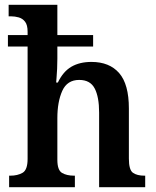

<svg xmlns="http://www.w3.org/2000/svg" viewBox="-20 -780 650 800"><path d="M18 0V-48H23Q53 -48 74 -60Q95 -72 95 -118V-586H13V-634H95V-648Q95 -676 84.5 -689.5Q74 -703 58 -707.5Q42 -712 26 -712H16V-760H219V-634H368V-586H219V-536Q219 -515 218 -493Q217 -471 215.5 -455Q214 -439 214 -436H221Q243 -482 277.5 -502Q312 -522 361 -522Q436 -522 476.5 -475.5Q517 -429 517 -328V-119Q517 -72 534 -60Q551 -48 582 -48H585V0H393V-311Q393 -376 374.5 -411.5Q356 -447 310 -447Q260 -447 239.5 -401.5Q219 -356 219 -288V-114Q219 -71 238.5 -59.5Q258 -48 289 -48H292V0Z"/></svg>

Font: Noto Serif SemiCondensed SemiBold
Style: Regular
Weight: 600
Width: 4
Designer: Monotype Design Team
Foundry: Monotype Imaging Inc.
Version: Version 2.013; ttfautohint (v1.8.4.7-5d5b)